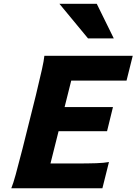

<svg xmlns="http://www.w3.org/2000/svg" viewBox="-20 -1009 731 1029"><path d="M585.4 -435.1 553.7 -305.7H293.9L250.5 -132.8H374.5Q454.1 -132.8 495.6 -134.3Q537.1 -135.7 564 -140.6L528.8 0H40.5Q51.3 -26.4 64 -72.8Q76.7 -119.1 100.6 -211.9L172.4 -499Q194.3 -590.3 204.8 -637.2Q215.3 -684.1 217.8 -710H691.4L658.2 -577.1H361.8L326.2 -435.1ZM498.5 -988.8 589.8 -803.2H451.7L298.3 -988.8Z"/></svg>

Font: Lesson One Extra
Style: Italic
Weight: 800
Italic angle: -14°
Designer: But Ko, Victor Gaultney, Annie Olsen, Julie Remington, Don Collingsworth, Eric Hays, Becca Hirsbrunner
Version: Version 1.100